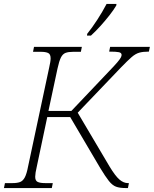

<svg xmlns="http://www.w3.org/2000/svg" viewBox="-32 -951 778 971"><path d="M-12 0 -7 -25H32Q55 -25 69.5 -30.5Q84 -36 93.5 -54Q103 -72 110 -109L216 -606Q224 -640 224 -656Q224 -677 211.5 -683Q199 -689 174 -689H135L140 -714H382L377 -689H338Q314 -689 299.5 -683.5Q285 -678 276 -660Q267 -642 259 -605L213 -390H329L517 -588Q547 -619 561 -635.5Q575 -652 579 -660Q583 -668 583 -673Q583 -684 569.5 -687Q556 -690 520 -690L525 -714H726L721 -690Q691 -690 672 -684.5Q653 -679 633.5 -662Q614 -645 580 -610L361 -381L522 -109Q551 -61 572 -43Q593 -25 615 -25H620L615 0H603Q573 0 554.5 -7Q536 -14 518.5 -36Q501 -58 475 -101L323 -359H207L154 -108Q150 -92 148 -78.5Q146 -65 146 -57Q146 -37 158.5 -31Q171 -25 196 -25H235L230 0ZM408 -771 409 -780Q434 -811 460 -851Q486 -891 507 -931H557L556 -923Q543 -901 521.5 -873.5Q500 -846 475.5 -819Q451 -792 428 -771Z"/></svg>

Font: Noto Serif ExtraLight
Style: Italic
Weight: 200
Italic angle: -12°
Designer: Monotype Design Team
Foundry: Monotype Imaging Inc.
Version: Version 2.014; ttfautohint (v1.8.4.7-5d5b)